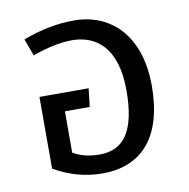

<svg xmlns="http://www.w3.org/2000/svg" viewBox="-70 -642 710 723"><g transform="rotate(-10 285.5 -281.0)"><path d="M87 -471C143 -491 195 -502 238 -502C327 -502 408 -448 408 -281C408 -124 359 -60 267 -60C232 -60 196 -67 166 -85V-243H261L269 -313H81V-39C134 -8 195 12 266 12C416 12 505 -86 505 -281C505 -478 395 -574 259 -574C192 -574 130 -561 63 -536Z"/></g></svg>

Font: FiraGO Unicode
Style: Regular
Weight: 400
Designer: bBox Type
Foundry: bBox Type GmbH
Version: Version 1.001;PS 001.001;hotconv 1.0.88;makeotf.lib2.5.64775